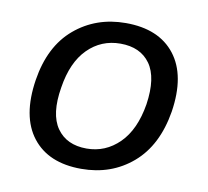

<svg xmlns="http://www.w3.org/2000/svg" viewBox="-64 -582 715 661"><g transform="rotate(10 293.5 -251.5)"><path d="M260 9Q145 9 89 -63Q33 -135 53 -265Q72 -386 146.5 -449Q221 -512 325 -512Q441 -512 497 -440Q553 -368 533 -239Q513 -118 439 -54.5Q365 9 260 9ZM266 -63Q332 -63 380 -110.5Q428 -158 443 -249Q457 -344 423 -391.5Q389 -439 319 -439Q252 -439 205 -392Q158 -345 144 -255Q128 -160 162 -111.5Q196 -63 266 -63Z"/></g></svg>

Font: Mulish Medium
Style: Italic
Weight: 500
Italic angle: -9°
Designer: Vernon Adams
Foundry: Vernon Adams
Version: Version 3.603; ttfautohint (v1.8.3)